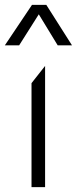

<svg xmlns="http://www.w3.org/2000/svg" viewBox="-45 -772 317 792"><path d="M85 0V-429L141 -500V0ZM-25 -585 87 -752H146L252 -585H193L115 -713L34 -585Z"/></svg>

Font: Geologica-Sharp
Style: Regular
Weight: 100
Designer: Sindre Bremnes, Frode Helland
Foundry: Monokrom Skriftforlag AS
Version: Version 1.010;gftools[0.9.28]